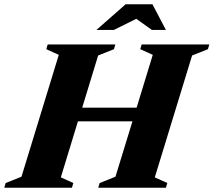

<svg xmlns="http://www.w3.org/2000/svg" viewBox="-55 -878 999 898"><path d="M220 -621.5 161.5 -648 168 -670H484.5L478 -648L404 -618.5L329.5 -374.5H584L659.5 -621.5L601 -648L607.5 -670H924L917.5 -648L843.5 -618.5L669 -48.5L727.5 -22L721 0H404.5L411 -22L485 -51.5L564.5 -310.5H309.5L229.5 -48.5L288 -22L281.5 0H-35L-28.5 -22L45.5 -51.5ZM396 -738 532.5 -858H658L721 -738H655.5L582.5 -790L477.5 -738Z"/></svg>

Font: Newsreader Text ExtraBold
Style: Italic
Weight: 800
Italic angle: -17°
Designer: Hugues Gentile
Foundry: Production Type
Version: Version 1.001